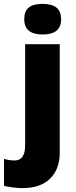

<svg xmlns="http://www.w3.org/2000/svg" viewBox="-68 -743 390 987"><path d="M48 224Q24.3 224 -3.8 220.2Q-31.9 216.4 -47.5 212.3V73.8Q-18.7 81.9 7.1 81.9Q61.2 81.9 61.2 4.6V-515.7H239.1V42Q239.1 126.9 189.3 175.4Q139.5 224 48 224ZM246.2 -643.6Q246.2 -565.7 151.4 -565.7Q56.6 -565.7 56.6 -643.6Q56.6 -684.5 79.1 -703.7Q101.6 -723 150.9 -723Q200.2 -723 223.2 -703.2Q246.2 -683.5 246.2 -643.6Z"/></svg>

Font: Khula ExtraBold
Style: Regular
Weight: 800
Designer: Erin McLaughlin, Steve Matteson
Version: Version 1.002;PS 1.0;hotconv 1.0.72;makeotf.lib2.5.5900; ttf